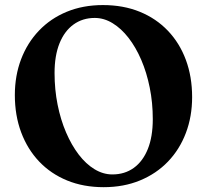

<svg xmlns="http://www.w3.org/2000/svg" viewBox="-20 -738 837 776"><path d="M396 -717.5Q478.5 -717.5 544.8 -690.5Q611 -663.5 658.5 -613.8Q706 -564 731.2 -496Q756.5 -428 756.5 -345.5Q756.5 -267 731.2 -200.5Q706 -134 659 -85Q612 -36 546 -8.8Q480 18.5 399 18.5Q317.5 18.5 251.5 -8.5Q185.5 -35.5 138.2 -85.2Q91 -135 65.5 -203.2Q40 -271.5 40 -354Q40 -432 65.2 -498.5Q90.5 -565 137.5 -614.2Q184.5 -663.5 250 -690.5Q315.5 -717.5 396 -717.5ZM597.5 -256.5Q597.5 -323 585.2 -383.8Q573 -444.5 551 -495.8Q529 -547 499.5 -585Q470 -623 435.2 -644.2Q400.5 -665.5 363 -665.5Q314 -665.5 277.2 -639Q240.5 -612.5 220.5 -562.8Q200.5 -513 200.5 -443Q200.5 -376 212.8 -315Q225 -254 247 -202.8Q269 -151.5 298.2 -113.2Q327.5 -75 362.2 -54Q397 -33 434 -33Q484 -33 520.8 -59.5Q557.5 -86 577.5 -135.8Q597.5 -185.5 597.5 -256.5Z"/></svg>

Font: Fraunces SemiBold
Style: Regular
Weight: 600
Version: Version 1.000;[b76b70a41]